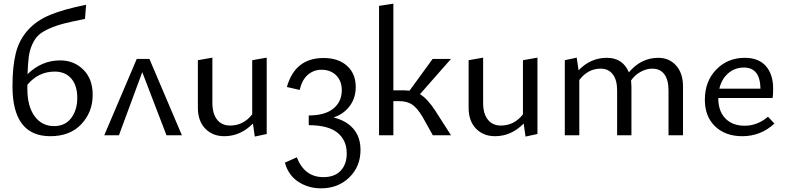

<svg xmlns="http://www.w3.org/2000/svg" viewBox="-20 -737 4283 1046"><path d="M308 -408Q383 -408 434 -357.5Q485 -307 485 -220Q485 -127 423.5 -61Q362 5 254 5Q48 5 48 -267Q48 -377 66.5 -449Q85 -521 132.5 -573.5Q180 -626 254.5 -656.5Q329 -687 449 -711L443 -634Q372 -620 327.5 -608.5Q283 -597 245.5 -580Q208 -563 188.5 -544Q169 -525 155 -493.5Q141 -462 136.5 -425.5Q132 -389 130 -333Q207 -408 308 -408ZM274 -50Q335 -50 368 -94Q401 -138 401 -203Q401 -272 368 -309.5Q335 -347 278 -347Q189 -347 129 -275V-254Q129 -158 168.5 -104Q208 -50 274 -50Z M971 0H887L755 -344L628 0H548L725 -416H794Z M1354 -409 1433 -423V-7L1368 7L1358 -64Q1290 5 1202 5Q1138 5 1098 -36.5Q1058 -78 1058 -150V-409L1137 -423V-177Q1137 -118 1162.5 -85.5Q1188 -53 1234 -53Q1306 -53 1354 -114Z M1797 -97Q1867 -80 1905.5 -35Q1944 10 1944 80Q1944 170 1883 229.5Q1822 289 1729 289Q1660 289 1605.5 253.5Q1551 218 1532 149L1597 120Q1639 228 1742 228Q1803 228 1836 193Q1869 158 1869 99Q1869 27 1818.5 -14Q1768 -55 1662 -55V-108Q1750 -108 1796 -145.5Q1842 -183 1842 -245Q1842 -296 1811.5 -326.5Q1781 -357 1731 -357Q1689 -357 1657 -329.5Q1625 -302 1613 -247L1543 -263Q1587 -421 1743 -421Q1823 -421 1870.5 -378.5Q1918 -336 1918 -263Q1918 -203 1885 -159Q1852 -115 1797 -97Z M2268 -224Q2309 -199 2352 -133L2437 0H2338L2281 -102Q2252 -150 2224.5 -168Q2197 -186 2155 -186H2123V0H2045V-705L2123 -717V-245H2180Q2191 -245 2211 -243L2337 -416H2437Z M2829 -409 2908 -423V-7L2843 7L2833 -64Q2765 5 2677 5Q2613 5 2573 -36.5Q2533 -78 2533 -150V-409L2612 -423V-177Q2612 -118 2637.5 -85.5Q2663 -53 2709 -53Q2781 -53 2829 -114Z M3566 -422Q3626 -422 3663.5 -380Q3701 -338 3701 -266V0H3622V-245Q3622 -301 3599.5 -332Q3577 -363 3533 -363Q3503 -363 3471.5 -346.5Q3440 -330 3418 -299Q3420 -279 3420 -266V0H3342V-245Q3342 -301 3318.5 -332Q3295 -363 3252 -363Q3183 -363 3136 -301V0H3057V-409L3122 -423L3132 -354Q3197 -422 3286 -422Q3373 -422 3406 -343Q3473 -422 3566 -422Z M4164 -101 4199 -64Q4125 5 4024 5Q3932 5 3876 -48.5Q3820 -102 3820 -194Q3820 -294 3882 -358Q3944 -422 4038 -422Q4113 -422 4152.5 -377Q4192 -332 4192 -254Q4192 -219 4189 -203H3893Q3893 -132 3931.5 -92Q3970 -52 4037 -52Q4106 -52 4164 -101ZM4033 -369Q3983 -369 3947 -337.5Q3911 -306 3899 -254H4123Q4121 -369 4033 -369Z"/></svg>

Font: EauTestInfant Medium
Style: Regular
Weight: 500
Designer: Christian Thalmann (Catharsis Fonts)
Version: Version 0.001;PS 000.001;hotconv 1.0.88;makeotf.lib2.5.64775